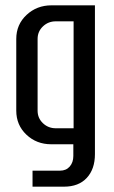

<svg xmlns="http://www.w3.org/2000/svg" viewBox="-20 -540 426 720"><path d="M336 -520V38Q336 94 305.5 127Q275 160 220 160H102V100H205Q228 100 241.5 84.5Q255 69 255 45V1H172Q117 1 79 -35Q41 -71 41 -125V-394Q41 -448 79.5 -484Q118 -520 173 -520ZM256 -460H189Q161 -460 141 -441Q121 -422 121 -394V-125Q121 -97 141 -78Q161 -59 189 -59H256Z"/></svg>

Font: Homenaje
Style: Regular
Weight: 400
Version: Version 1.002